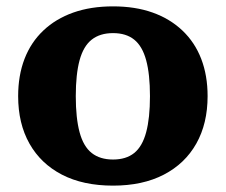

<svg xmlns="http://www.w3.org/2000/svg" viewBox="-20 -571 709 603"><path d="M632 -269Q632 -183 596.5 -120Q561 -57 494.5 -22.5Q428 12 335 12Q241 12 174.5 -22.5Q108 -57 72.5 -120Q37 -183 37 -269Q37 -334 57 -386Q77 -438 116 -475Q155 -512 210 -531.5Q265 -551 335 -551Q405 -551 459.5 -531.5Q514 -512 553 -475Q592 -438 612 -386Q632 -334 632 -269ZM218 -269Q218 -200 230 -155.5Q242 -111 268 -90.5Q294 -70 335 -70Q376 -70 401.5 -90.5Q427 -111 439 -155.5Q451 -200 451 -269Q451 -338 439 -382Q427 -426 401.5 -446.5Q376 -467 335 -467Q294 -467 268 -446.5Q242 -426 230 -382Q218 -338 218 -269Z"/></svg>

Font: Roboto Serif 20pt
Style: Bold
Weight: 700
Version: Version 1.008